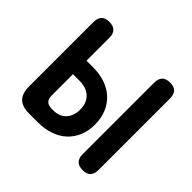

<svg xmlns="http://www.w3.org/2000/svg" viewBox="-142 -717 884 884"><g transform="rotate(45 300.0 -275.0)"><path d="M154 -359H197Q241 -359 276.5 -346.5Q312 -334 337 -310.5Q362 -287 376 -253.5Q390 -220 390 -178Q390 -137 376 -104Q362 -71 337 -48Q312 -25 276.5 -12.5Q241 0 197 0H139Q94 0 72.5 -21.5Q51 -43 51 -88V-509Q51 -534 64 -547Q77 -560 102 -560Q128 -560 141 -547Q154 -534 154 -509ZM154 -132Q154 -110 165 -99.5Q176 -89 197 -89H207Q248 -89 270.5 -114Q293 -139 293 -179Q293 -222 267.5 -246.5Q242 -271 197 -271H154ZM549 -42Q549 -16 536.5 -3Q524 10 498 10Q472 10 459 -3Q446 -16 446 -42V-508Q446 -534 459 -547Q472 -560 498 -560Q524 -560 536.5 -547Q549 -534 549 -508Z"/></g></svg>

Font: Maple Mono SemiBold
Style: Regular
Weight: 600
Monospace: yes
Designer: subframe7536
Version: Version 7.000